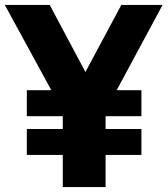

<svg xmlns="http://www.w3.org/2000/svg" viewBox="-50 -760 681 780"><path d="M59 -130.5V-236H205V-288H59V-393.5H158.5L-30.5 -740H152L297 -467.5L443 -740H610.5L424 -393.5H524.5V-288H379V-236H524.5V-130.5H379V0H205V-130.5Z"/></svg>

Font: Encode Sans Cnd XBd
Style: Regular
Weight: 800
Width: 3
Designer: Multiple Designers
Foundry: Impallari Type
Version: Version 3.002; ttfautohint (v1.8.3) -l 8 -r 50 -G 200 -x 14 